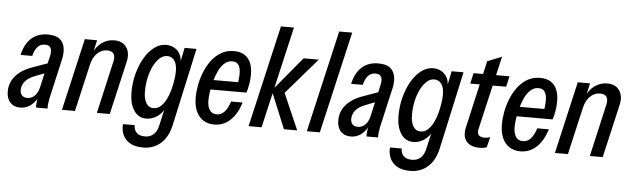

<svg xmlns="http://www.w3.org/2000/svg" viewBox="-54 -929 4443 1353"><g transform="rotate(5 2167.5 -252.5)"><path d="M214 0Q213 -16 215.5 -36.5Q218 -57 222 -81H216L280 -365Q285 -383 285 -402.5Q285 -422 274.5 -434.5Q264 -447 238 -447Q206 -447 186 -424Q166 -401 156 -360H74Q91 -438 136.5 -479Q182 -520 253 -520Q312 -520 339.5 -495.5Q367 -471 372 -432.5Q377 -394 367 -353L303 -72Q299 -52 297 -34.5Q295 -17 296 0ZM103 10Q58 10 32 -18Q6 -46 6 -96Q6 -138 24 -172.5Q42 -207 76.5 -234Q111 -261 162 -279L293 -326L276 -254L193 -222Q143 -204 119.5 -176Q96 -148 96 -114Q96 -89 109.5 -75.5Q123 -62 146 -62Q177 -62 199.5 -84Q222 -106 231 -147L225 -73Q203 -32 172 -11Q141 10 103 10Z M398 0 515 -510H602L580 -414H585L490 0ZM645 0 729 -369Q738 -406 725 -425.5Q712 -445 679 -445Q639 -445 608.5 -415Q578 -385 566 -332L572 -410Q596 -464 635.5 -492Q675 -520 723 -520Q782 -520 809.5 -480Q837 -440 823 -378L736 0Z M990 215Q929 215 893.5 192Q858 169 844.5 133.5Q831 98 835 63H918Q917 95 936.5 115.5Q956 136 997 136Q1034 136 1058.5 113Q1083 90 1092 44L1123 -93L1129 -85Q1108 -39 1071.5 -14.5Q1035 10 995 10Q938 10 906.5 -38.5Q875 -87 875 -165Q875 -235 892 -298.5Q909 -362 938.5 -412Q968 -462 1007 -491Q1046 -520 1090 -520Q1123 -520 1149.5 -504.5Q1176 -489 1190 -461Q1204 -433 1201 -393L1196 -390L1221 -510H1305L1185 38Q1166 124 1115 169.5Q1064 215 990 215ZM1038 -68Q1068 -68 1090.5 -88.5Q1113 -109 1129 -141.5Q1145 -174 1154.5 -210.5Q1164 -247 1169 -281.5Q1174 -316 1174 -339Q1174 -391 1155 -416.5Q1136 -442 1105 -442Q1067 -442 1036 -404.5Q1005 -367 987 -307.5Q969 -248 969 -179Q969 -129 987 -98.5Q1005 -68 1038 -68Z M1475 10Q1429 10 1396 -12Q1363 -34 1346 -74Q1329 -114 1329 -170Q1329 -206 1337 -252.5Q1345 -299 1363 -345.5Q1381 -392 1409.5 -431Q1438 -470 1478 -494Q1518 -518 1570 -518Q1613 -518 1642.5 -500.5Q1672 -483 1687.5 -448.5Q1703 -414 1703 -363Q1703 -328 1696.5 -291.5Q1690 -255 1682 -234H1395L1409 -302H1644L1608 -255Q1615 -281 1619.5 -313.5Q1624 -346 1622.5 -376Q1621 -406 1607.5 -425.5Q1594 -445 1564 -445Q1533 -445 1508.5 -423Q1484 -401 1467.5 -365.5Q1451 -330 1440.5 -291Q1430 -252 1425 -216Q1420 -180 1420 -158Q1420 -112 1437 -87.5Q1454 -63 1486 -63Q1518 -63 1541 -87.5Q1564 -112 1580 -162H1662Q1636 -79 1588 -34.5Q1540 10 1475 10Z M1718 0 1884 -720H1976L1810 0ZM1968 0 1859 -265 2063 -510H2170L1941 -245L1936 -289L2062 0Z M2130 0 2296 -720H2388L2222 0Z M2552 0Q2551 -16 2553.5 -36.5Q2556 -57 2560 -81H2554L2618 -365Q2623 -383 2623 -402.5Q2623 -422 2612.5 -434.5Q2602 -447 2576 -447Q2544 -447 2524 -424Q2504 -401 2494 -360H2412Q2429 -438 2474.5 -479Q2520 -520 2591 -520Q2650 -520 2677.5 -495.5Q2705 -471 2710 -432.5Q2715 -394 2705 -353L2641 -72Q2637 -52 2635 -34.5Q2633 -17 2634 0ZM2441 10Q2396 10 2370 -18Q2344 -46 2344 -96Q2344 -138 2362 -172.5Q2380 -207 2414.5 -234Q2449 -261 2500 -279L2631 -326L2614 -254L2531 -222Q2481 -204 2457.5 -176Q2434 -148 2434 -114Q2434 -89 2447.5 -75.5Q2461 -62 2484 -62Q2515 -62 2537.5 -84Q2560 -106 2569 -147L2563 -73Q2541 -32 2510 -11Q2479 10 2441 10Z M2879 215Q2818 215 2782.5 192Q2747 169 2733.5 133.5Q2720 98 2724 63H2807Q2806 95 2825.5 115.5Q2845 136 2886 136Q2923 136 2947.5 113Q2972 90 2981 44L3012 -93L3018 -85Q2997 -39 2960.5 -14.5Q2924 10 2884 10Q2827 10 2795.5 -38.5Q2764 -87 2764 -165Q2764 -235 2781 -298.5Q2798 -362 2827.5 -412Q2857 -462 2896 -491Q2935 -520 2979 -520Q3012 -520 3038.5 -504.5Q3065 -489 3079 -461Q3093 -433 3090 -393L3085 -390L3110 -510H3194L3074 38Q3055 124 3004 169.5Q2953 215 2879 215ZM2927 -68Q2957 -68 2979.5 -88.5Q3002 -109 3018 -141.5Q3034 -174 3043.5 -210.5Q3053 -247 3058 -281.5Q3063 -316 3063 -339Q3063 -391 3044 -416.5Q3025 -442 2994 -442Q2956 -442 2925 -404.5Q2894 -367 2876 -307.5Q2858 -248 2858 -179Q2858 -129 2876 -98.5Q2894 -68 2927 -68Z M3352 10Q3287 10 3258.5 -26.5Q3230 -63 3245 -127L3353 -602L3455 -643L3334 -121Q3328 -92 3339.5 -78Q3351 -64 3381 -64Q3392 -64 3402.5 -66Q3413 -68 3421 -71L3403 1Q3393 6 3380.5 8Q3368 10 3352 10ZM3248 -435 3265 -510H3519L3502 -435Z M3641 10Q3595 10 3562 -12Q3529 -34 3512 -74Q3495 -114 3495 -170Q3495 -206 3503 -252.5Q3511 -299 3529 -345.5Q3547 -392 3575.5 -431Q3604 -470 3644 -494Q3684 -518 3736 -518Q3779 -518 3808.5 -500.5Q3838 -483 3853.5 -448.5Q3869 -414 3869 -363Q3869 -328 3862.5 -291.5Q3856 -255 3848 -234H3561L3575 -302H3810L3774 -255Q3781 -281 3785.5 -313.5Q3790 -346 3788.5 -376Q3787 -406 3773.5 -425.5Q3760 -445 3730 -445Q3699 -445 3674.5 -423Q3650 -401 3633.5 -365.5Q3617 -330 3606.5 -291Q3596 -252 3591 -216Q3586 -180 3586 -158Q3586 -112 3603 -87.5Q3620 -63 3652 -63Q3684 -63 3707 -87.5Q3730 -112 3746 -162H3828Q3802 -79 3754 -34.5Q3706 10 3641 10Z M3885 0 4002 -510H4089L4067 -414H4072L3977 0ZM4132 0 4216 -369Q4225 -406 4212 -425.5Q4199 -445 4166 -445Q4126 -445 4095.5 -415Q4065 -385 4053 -332L4059 -410Q4083 -464 4122.5 -492Q4162 -520 4210 -520Q4269 -520 4296.5 -480Q4324 -440 4310 -378L4223 0Z"/></g></svg>

Font: Instrument Sans Condensed Medium
Style: Italic
Weight: 500
Width: 3
Italic angle: -13°
Designer: Rodrigo Fuenzalida
Foundry: fragTYPE
Version: Version 1.000;gftools[0.9.28]